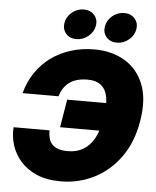

<svg xmlns="http://www.w3.org/2000/svg" viewBox="-62 -1006 871 1069"><g transform="rotate(5 373.0 -472.0)"><path d="M316.9 10.3Q238.3 10.3 182.4 -14.2Q126.5 -38.6 91.3 -79.1Q56.2 -119.6 41.3 -168.5Q26.4 -217.3 30.3 -267.1H231.4Q231 -239.3 237.3 -219.2Q243.7 -199.2 257.3 -186.3Q271 -173.3 292.2 -167Q313.5 -160.6 342.8 -160.6Q391.6 -160.6 428.5 -182.4Q465.3 -204.1 490 -248.8Q514.6 -293.5 525.9 -363.3Q537.1 -430.7 529.5 -475.8Q522 -521 494.4 -543.9Q466.8 -566.9 417 -566.9Q387.2 -566.9 362.8 -560.5Q338.4 -554.2 319.3 -541Q300.3 -527.8 286.6 -508.1Q272.9 -488.3 264.2 -460.4H63.5Q81.1 -525.9 116.2 -577.4Q151.4 -628.9 200.9 -664.6Q250.5 -700.2 311.3 -719Q372.1 -737.8 440.4 -737.8Q539.1 -737.8 611.3 -694.8Q683.6 -651.9 716.8 -568.4Q750 -484.9 729.5 -363.3Q709.5 -242.7 649.4 -159.4Q589.4 -76.2 503.2 -33Q417 10.3 316.9 10.3ZM288.1 -289.6 314 -445.8H565.4L539.6 -289.6ZM561.5 -786.1Q524.4 -786.1 503.2 -810.5Q481.9 -835 487.8 -870.1Q493.2 -905.3 522.7 -929.7Q552.2 -954.1 589.4 -954.1Q626 -954.1 647.7 -929.7Q669.4 -905.3 663.6 -870.1Q657.7 -835 627.9 -810.5Q598.1 -786.1 561.5 -786.1ZM335 -786.1Q298.3 -786.1 277.1 -810.5Q255.9 -835 261.7 -870.1Q267.1 -905.3 296.6 -929.7Q326.2 -954.1 363.3 -954.1Q399.9 -954.1 421.6 -929.7Q443.4 -905.3 437.5 -870.1Q431.6 -835 401.9 -810.5Q372.1 -786.1 335 -786.1Z"/></g></svg>

Font: Inter 17pt Black
Style: Italic
Weight: 900
Italic angle: -9.3988°
Version: Version 4.001;git-66647c0bb